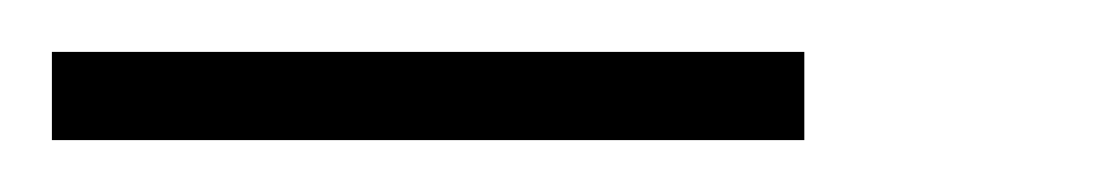

<svg xmlns="http://www.w3.org/2000/svg" viewBox="-20 -54 427 74"><path d="M0 -34V0H290V-34Z"/></svg>

Font: Neocyr
Style: Regular
Weight: 400
Designer: Viktar Palstsiuk <vipals@gmail.com>
Version: 1.00